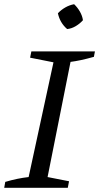

<svg xmlns="http://www.w3.org/2000/svg" viewBox="-31 -892 471 912"><path d="M-11 0 -6 -28Q51 -45 105 -51L223 -596L112 -618L118 -648H420L415 -622Q379 -612 353 -606.5Q327 -601 304 -598L195 -51L297 -31L291 0ZM321 -872Q337 -857 348.5 -837Q360 -817 363 -796Q349 -780 329 -768Q309 -756 288 -754Q254 -783 244 -829Q259 -845 279 -856.5Q299 -868 321 -872Z"/></svg>

Font: Piazzolla
Style: Italic
Weight: 400
Italic angle: -11.3°
Designer: Juan Pablo del Peral
Foundry: Huerta Tipografica
Version: Version 1.330